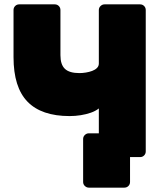

<svg xmlns="http://www.w3.org/2000/svg" viewBox="-20 -720 758 880"><path d="M550 140H387Q377 140 369 132.5Q361 125 361 114V-83Q361 -94 369 -101.5Q377 -109 387 -109H643L602 0H576V114Q576 125 568.5 132.5Q561 140 550 140ZM459 0Q449 0 441 -7.5Q433 -15 433 -26V-223Q418 -211 396.5 -203.5Q375 -196 350 -192Q325 -188 299 -188Q170 -188 106 -254Q42 -320 42 -458V-674Q42 -685 49.5 -692.5Q57 -700 68 -700H231Q242 -700 249.5 -692.5Q257 -685 257 -674V-467Q257 -424 277.5 -404.5Q298 -385 344 -385Q358 -385 373.5 -387.5Q389 -390 402.5 -395Q416 -400 424.5 -408.5Q433 -417 433 -429V-674Q433 -685 441 -692.5Q449 -700 459 -700H622Q633 -700 640.5 -692.5Q648 -685 648 -674V-26Q648 -15 640.5 -7.5Q633 0 622 0Z"/></svg>

Font: Rubik Light ExtraBold
Style: Regular
Weight: 800
Version: Version 2.104